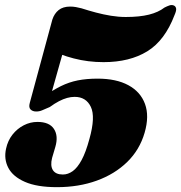

<svg xmlns="http://www.w3.org/2000/svg" viewBox="-20 -738 730 774"><path d="M4.5 -139Q11.5 -171.5 30.5 -195.5Q49.5 -219.5 75.8 -233Q102 -246.5 131 -246.5Q179 -246.5 197.5 -218.2Q216 -190 203 -145.5L190 -101.5Q182 -70 193.2 -52.2Q204.5 -34.5 233.5 -34.5Q254 -34.5 273 -48Q292 -61.5 309 -92.8Q326 -124 340.5 -178Q365.5 -267 346.2 -307.2Q327 -347.5 281 -347.5Q266 -347.5 250.5 -343.2Q235 -339 217.8 -330Q200.5 -321 180.5 -306.5Q160.5 -298 149.5 -293.2Q138.5 -288.5 126 -288.5Q111.5 -288.5 103.2 -296.8Q95 -305 100 -323L191 -659Q199 -683.5 216.5 -697.5Q234 -711.5 263 -711.5Q274.5 -711.5 286 -709.5Q297.5 -707.5 308.5 -704.5Q336.5 -695.5 366.5 -687.5Q396.5 -679.5 427.2 -674.5Q458 -669.5 487 -669.5Q542.5 -669.5 580.5 -679Q618.5 -688.5 643 -707.5Q653.5 -713 663.2 -716.2Q673 -719.5 681.5 -715.5Q688.5 -712 690 -703.5Q691.5 -695 683.5 -677Q644.5 -574.5 573.5 -531Q502.5 -487.5 397.5 -487.5Q334.5 -487.5 277.2 -502.5Q220 -517.5 184 -537.5L255 -602.5L180 -336.5L154 -347Q192.5 -374.5 225.5 -390.8Q258.5 -407 293.8 -414Q329 -421 373.5 -421Q448.5 -421 497.5 -394.5Q546.5 -368 564.5 -319Q582.5 -270 563 -203Q543 -134 492.8 -85Q442.5 -36 370 -9.8Q297.5 16.5 209.5 16.5Q129 16.5 80.5 -4.8Q32 -26 13.5 -61.5Q-5 -97 4.5 -139Z"/></svg>

Font: Fraunces Wonky
Style: Italic
Weight: 900
Italic angle: -16°
Version: Version 1.000;[b76b70a41]